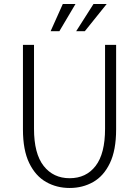

<svg xmlns="http://www.w3.org/2000/svg" viewBox="-20 -923 690 954"><path d="M326 11Q261.5 11 209 -18.8Q156.5 -48.5 125.2 -112.8Q94 -177 94 -280V-700H149V-283Q149 -159.5 197 -98.5Q245 -37.5 326 -37.5Q408 -37.5 455 -98.5Q502 -159.5 502 -283V-700H557V-280Q557 -177 526.2 -112.8Q495.5 -48.5 443.2 -18.8Q391 11 326 11ZM358.5 -768 444.5 -903H510L401.5 -768ZM231.5 -768 292 -903H355L275 -768Z"/></svg>

Font: Trispace ExtraLight
Style: Regular
Weight: 200
Designer: Tyler Finck
Foundry: Etcetera Type Company
Version: Version 1.210; ttfautohint (v1.8.3)